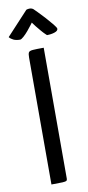

<svg xmlns="http://www.w3.org/2000/svg" viewBox="-142 -949 455 988"><g transform="rotate(-10 85.0 -455.5)"><path d="M43 0V-663Q43 -682 47 -689.5Q51 -697 68.5 -698.5Q86 -700 126 -700V-16Q126 -8 122 -5Q118 -2 101.5 -1Q85 0 43 0ZM154 -761Q154 -761 145.5 -769Q137 -777 126 -790Q115 -803 104.5 -816Q94 -829 88 -838Q88 -838 79.5 -826.5Q71 -815 58 -799.5Q45 -784 32.5 -773Q20 -762 14 -762Q-7 -762 -20.5 -768.5Q-34 -775 -42 -785L72 -908Q80 -911 89 -911Q96 -911 102 -908.5Q108 -906 114 -899Q114 -899 129 -884Q144 -869 163 -848Q182 -827 197 -808.5Q212 -790 212 -784Q212 -773 194 -767Q176 -761 154 -761Z"/></g></svg>

Font: Yanone Kaffeesatz
Style: Regular
Weight: 400
Designer: Yanone (Cyrillic: Daniel Pouzeot, Huerta Tipografica, and Cyreal)
Foundry: Yanone
Version: Version 2.003